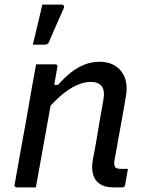

<svg xmlns="http://www.w3.org/2000/svg" viewBox="-20 -810 640 830"><path d="M136 -532Q152 -532 166 -532Q180 -532 193.5 -532Q207 -532 219 -532Q223 -532 225 -530.5Q227 -529 228 -526.5Q229 -524 228 -521Q217 -456 205.5 -391Q194 -326 182 -260.5Q170 -195 158.5 -130Q147 -65 135 0Q122 0 108 0Q94 0 80 0Q66 0 52 0Q50 0 48 -1Q46 -2 44.5 -3.5Q43 -5 42.5 -7Q42 -9 43 -11Q55 -81 68 -151.5Q81 -222 93.5 -292Q106 -362 118 -433Q124 -465 128.5 -490.5Q133 -516 136 -532ZM410 -543Q443 -543 467 -531.5Q491 -520 506 -499.5Q521 -479 525.5 -451.5Q530 -424 524 -392Q516 -346 508 -300Q500 -254 491.5 -209Q483 -164 475 -117Q473 -105 474 -98Q475 -91 479 -86Q483 -83 489 -81.5Q495 -80 502 -80Q505 -80 507.5 -80Q510 -80 512.5 -80Q515 -80 517 -80H533Q530 -62 527 -45.5Q524 -29 521 -11Q520 -5 516.5 -2.5Q513 0 508 0Q503 0 491 0Q479 0 469 0Q434 0 412 -14.5Q390 -29 382.5 -55.5Q375 -82 381 -118Q390 -162 397 -204.5Q404 -247 411.5 -290.5Q419 -334 427 -379Q434 -419 419.5 -437.5Q405 -456 373 -456Q352 -456 329.5 -448.5Q307 -441 283.5 -426.5Q260 -412 234 -388.5Q208 -365 180 -333L196 -443H231Q258 -474 286.5 -496.5Q315 -519 346 -531Q377 -543 410 -543ZM245 -790Q254 -790 256 -785.5Q258 -781 256 -775Q241 -742 232.5 -722.5Q224 -703 215 -682.5Q206 -662 191 -627Q189 -623 185 -620Q181 -617 173 -617Q159 -617 148.5 -617Q138 -617 122 -617Q131 -654 137 -679.5Q143 -705 149 -730Q155 -755 163 -790Q185 -790 204 -790Q223 -790 245 -790Z"/></svg>

Font: RecMonoLinear Nerd Font Mono
Style: Italic
Weight: 400
Italic angle: -10°
Monospace: yes
Version: Version 1.085; ttfautohint (v1.8.4.7-5d5b);Nerd Fonts 3.2.1